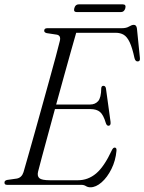

<svg xmlns="http://www.w3.org/2000/svg" viewBox="-21 -826 645 858"><path d="M342 0H10.5Q-1.5 0 -1 -10.5Q-1 -19.5 11.5 -22L54 -28Q76 -32 84 -56.5Q91.5 -82 104.5 -128Q117.5 -174 133.8 -231.8Q150 -289.5 167 -351Q184 -412.5 200 -470Q216 -527.5 228.2 -573Q240.5 -618.5 246.5 -643.5Q252 -667 233.5 -671L187.5 -678Q176.5 -681 176.5 -688.5Q176.5 -700 190.5 -700H523.5Q543.5 -700 555.8 -707.5Q568 -715 577 -715Q589 -715 591 -698L604 -569Q606.5 -552 595 -551.5Q584 -550.5 580 -566.5Q570 -613 558.5 -637.2Q547 -661.5 532 -670.5Q517 -679.5 496 -679.5H319.5Q311 -650.5 296.8 -599.8Q282.5 -549 265.2 -486.5Q248 -424 230 -359H382Q404 -359 417.5 -374Q431 -389 431.5 -432Q432.5 -442.5 441 -442.5Q450.5 -442.5 452.5 -430.5L473 -281.5Q475 -265 464.5 -264Q456 -263.5 452 -276Q441 -313 425.8 -325.8Q410.5 -338.5 383.5 -338.5H224.5Q208 -278 192.8 -222Q177.5 -166 166 -123.2Q154.5 -80.5 149 -58.5Q144.5 -39 155 -29.8Q165.5 -20.5 202.5 -20.5H327Q372.5 -20.5 408.5 -50.8Q444.5 -81 479 -155Q484.5 -166.5 491.5 -166.5Q501 -166.5 499.5 -152Q495.5 -108 477 -70.8Q458.5 -33.5 433 -11.2Q407.5 11 383 11Q371.5 11 362.8 5.5Q354 0 342 0ZM311 -789Q315.5 -806.5 330.5 -806.5H528Q543.5 -806.5 539 -789Q534 -772 519 -772H322Q306.5 -772 311 -789Z"/></svg>

Font: Fraunces 144pt S050 Light
Style: Italic
Weight: 300
Italic angle: -16°
Version: Version 1.000; ttfautohint (v1.8.3)